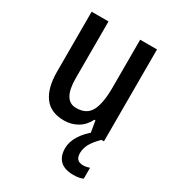

<svg xmlns="http://www.w3.org/2000/svg" viewBox="-184 -645 885 977"><g transform="rotate(30 258.5 -157.0)"><path d="M449 -540V0H370L358 -71H352Q332 -31 297 -10.5Q262 10 219 10Q140 10 102.5 -41.5Q65 -93 65 -188V-540H164V-207Q164 -76 241 -76Q303 -76 326.5 -122Q350 -168 350 -259V-540ZM373 113Q373 159 417 159Q430 159 439 156.5Q448 154 455 152V216Q444 221 430.5 223.5Q417 226 399 226Q347 226 321 201Q295 176 295 129Q295 91 318.5 53.5Q342 16 381 -14L434 0Q401 33 387 59Q373 85 373 113Z"/></g></svg>

Font: Noto Sans Lao UI Cond Med
Style: Regular
Weight: 500
Width: 3
Designer: Monotype Design Team
Foundry: Monotype Imaging Inc.
Version: Version 2.000; ttfautohint (v1.8.4.7-5d5b)